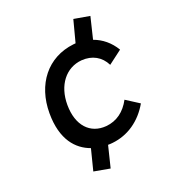

<svg xmlns="http://www.w3.org/2000/svg" viewBox="-180 -749 898 977"><g transform="rotate(-30 269.0 -261.0)"><path d="M257 8C343 14 423 -23 482 -94L419 -152C380 -102 330 -77 272 -82C183 -90 135 -164 154 -274C172 -379 243 -443 330 -435C388 -429 429 -396 445 -342L527 -384C508 -434 475 -472 433 -496L482 -608L399 -638L347 -525L335 -526C189 -535 81 -437 54 -283C29 -141 80 -63 148 -24L99 85L183 116L232 5C240 7 249 7 257 8Z"/></g></svg>

Font: Fixel Display Medium
Style: Italic
Weight: 500
Italic angle: -10°
Designer: AlfaBravo + MacPaw
Foundry: Kyrylo Tkachov, Marchela Mozhyna, Serhii Makarenko, Maria Weinstein, Zakhar Kryvoshyya
Version: Version 1.210;Glyphs 3.2 (3217)